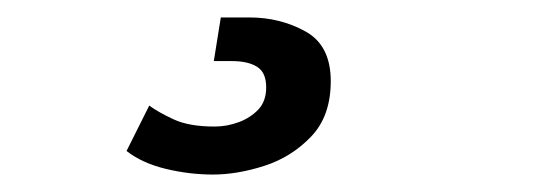

<svg xmlns="http://www.w3.org/2000/svg" viewBox="-20 10 638 220"><path d="M224 210Q197 210 170 203.5Q143 197 125 183L151 131Q162 139 179.5 147Q197 155 226 155Q240 155 253.5 150Q267 145 276 135.5Q285 126 285 110Q285 93 274.5 86.5Q264 80 246 80H225L233 30H266Q301 30 330 46Q359 62 359 103Q359 143 336.5 166.5Q314 190 283 200Q252 210 224 210Z"/></svg>

Font: Chivo SemiBold
Style: Italic
Weight: 600
Italic angle: -8.05°
Designer: Hector Gatti
Foundry: Omnibus-Type
Version: Version 2.002